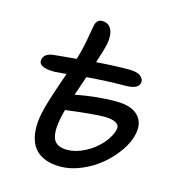

<svg xmlns="http://www.w3.org/2000/svg" viewBox="-100 -753 779 835"><g transform="rotate(15 289.5 -335.5)"><path d="M245.1 -5.9Q207 -5.9 178.7 -16.6Q150.4 -27.3 133.5 -45.7Q116.7 -64 108.6 -90.1Q100.6 -116.2 100.6 -146Q100.6 -175.8 107.9 -210Q110.8 -224.1 115.2 -240.7Q119.6 -257.3 127.4 -281.7Q135.3 -306.2 139.2 -318.1Q143.1 -330.1 154.5 -363Q166 -396 168 -401.9Q120.1 -397.9 113.8 -397.9Q37.6 -397.9 45.9 -436Q52.2 -463.9 94.2 -467.8Q105.5 -468.8 139.9 -472.2Q174.3 -475.6 193.8 -477.1Q195.3 -481.9 197.5 -489.7Q199.7 -497.6 201.2 -503.4Q202.6 -509.3 204.1 -514.2Q210.4 -539.1 215.1 -564Q219.7 -588.9 222.9 -607.7Q226.1 -626.5 227.1 -631.8Q232.9 -665 257.8 -665Q288.1 -665 300.3 -640.4Q312.5 -615.7 305.2 -575.2Q300.3 -550.3 278.8 -484.9Q361.3 -491.2 426.8 -491.2Q463.4 -491.2 479 -478Q494.6 -464.8 491.2 -448.2Q485.4 -418.9 426.8 -418.9Q350.6 -418.9 254.9 -411.1Q250.5 -397.5 240.2 -368.2Q230 -338.9 225.1 -324.2Q321.8 -342.8 405.8 -342.8Q476.6 -342.8 506.8 -311.5Q537.1 -280.3 526.9 -230Q519.5 -191.4 491.7 -150.9Q463.9 -110.4 425.5 -78.4Q387.2 -46.4 338.9 -26.1Q290.5 -5.9 245.1 -5.9ZM194.8 -220.2Q179.2 -149.4 192.6 -116.7Q206.1 -84 254.9 -84Q292.5 -84 333.3 -104.5Q374 -125 404.3 -158.9Q434.6 -192.9 441.9 -229Q444.8 -245.1 427.2 -255.1Q409.7 -265.1 377 -265.1Q325.7 -265.1 202.1 -249Q195.8 -225.1 194.8 -220.2Z"/></g></svg>

Font: Shantell Sans Irregular
Style: Italic
Weight: 400
Italic angle: -11.31°
Designer: Stephen Nixon, Anya Danilova, Shantell Martin
Foundry: Arrow Type
Version: Version 1.006;[9816181b4]